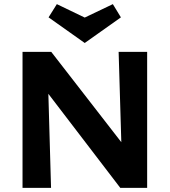

<svg xmlns="http://www.w3.org/2000/svg" viewBox="-20 -909 821 929"><path d="M692 -658V0H562L214 -455L227 0H89V-658H228L567 -221L554 -658ZM565 -825 390 -701 215 -825 255 -889 390 -824 526 -889Z"/></svg>

Font: Ysabeau Ultrabold
Style: Regular
Weight: 800
Designer: Christian Thalmann (Catharsis Fonts)
Version: Version 0.003